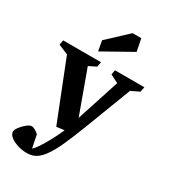

<svg xmlns="http://www.w3.org/2000/svg" viewBox="-243 -822 1035 1174"><g transform="rotate(30 274.5 -235.0)"><path d="M564 -463.9 557.1 -428.7 499 -400.9 376 -79.1Q336.9 22.5 308.1 85Q279.3 147.5 250.2 185.5Q221.2 223.6 188 236.3Q166 244.1 139.2 244.1Q109.4 244.1 77.4 234.4Q45.4 224.6 24.4 208Q3.4 191.4 3.4 171.9Q3.4 159.2 18.8 138.7Q34.2 118.2 54.2 102.3Q74.2 86.4 87.4 86.4Q98.1 86.4 113.8 95.2Q129.4 104 138.7 114.3L156.7 203.6Q167 197.8 188 166.7Q209 135.7 232.4 92Q255.9 48.3 273.4 7.8L218.3 14.6L53.7 -401.4L-15.1 -430.2L-9.3 -463.9H258.3L251 -428.7L199.7 -403.3L309.6 -101.1L407.7 -402.3L350.6 -431.6L356.4 -463.9ZM336.4 -714.4H397.9L415 -627.4L209.5 -512.2L196.3 -583.5Z"/></g></svg>

Font: Vesper Libre
Style: Bold
Weight: 700
Designer: Robert Keller & Kimya Gandhi
Foundry: Mota Italic
Version: Version 1.058